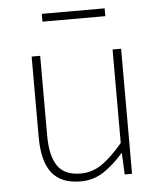

<svg xmlns="http://www.w3.org/2000/svg" viewBox="-52 -747 680 806"><g transform="rotate(-5 288.5 -344.5)"><path d="M255 13Q174 13 135 -36Q96 -85 96 -188V-527H132V-192Q132 -105 161.5 -62.5Q191 -20 258 -20Q307 -20 347.5 -47.5Q388 -75 437 -133V-527H473V0H442L438 -90H436Q396 -44 353 -15.5Q310 13 255 13ZM154 -669V-702H419V-669Z"/></g></svg>

Font: Noto Sans HK Thin
Style: Regular
Weight: 100
Designer: Ryoko NISHIZUKA 西塚涼子 (kana, bopomofo & ideographs); Paul D. Hunt (Latin, Greek & Cyrillic); Sandoll Communications 산돌커뮤니
Foundry: Adobe
Version: Version 2.004-H2;hotconv 1.0.118;makeotfexe 2.5.65603